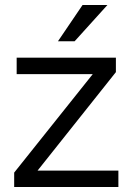

<svg xmlns="http://www.w3.org/2000/svg" viewBox="-20 -752 533 772"><path d="M37 0H456V-66H131L446 -462V-520H47V-454H353L37 -58ZM213 -586H280L412 -732H312Z"/></svg>

Font: Aspekta 350
Style: Regular
Weight: 350
Designer: Ivo Dolenc
Version: Version 2.000